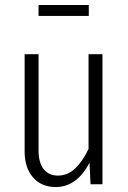

<svg xmlns="http://www.w3.org/2000/svg" viewBox="-20 -741 516 772"><path d="M392 0H344L340 -87Q289 11 204 11Q146 11 112.5 -28Q79 -67 79 -132V-523H135V-137Q135 -87 155.5 -61Q176 -35 213 -35Q252 -35 282 -63.5Q312 -92 336 -142V-523H392ZM337 -677H135V-721H337Z"/></svg>

Font: Fira Sans Extra Condensed Light
Style: Regular
Weight: 300
Width: 1
Designer: Carrois Corporate & Edenspiekermann AG
Foundry: Carrois Corporate GbR & Edenspiekermann AG
Version: Version 4.203